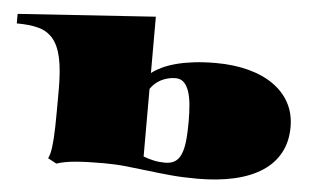

<svg xmlns="http://www.w3.org/2000/svg" viewBox="-144 -809 1497 912"><g transform="rotate(5 605.0 -353.0)"><path d="M112.3 -13.2Q117.2 -22.9 120.6 -35.2Q124 -47.4 126.5 -65.2Q128.9 -83 130.6 -107.2Q132.3 -131.3 133.1 -165Q133.8 -198.7 134 -242.7Q134.3 -286.6 134.3 -343.8Q134.3 -436.5 121.6 -494.1Q108.9 -551.8 81.5 -583.7Q54.2 -615.7 11.5 -627Q-31.2 -638.2 -91.8 -638.2V-683.6L563.5 -727.5V-459Q584 -474.6 611.8 -488Q639.6 -501.5 676.8 -511.5Q713.9 -521.5 761 -527.3Q808.1 -533.2 867.2 -533.2Q952.6 -533.2 1022.7 -514.6Q1092.8 -496.1 1142.6 -460.9Q1192.4 -425.8 1219.5 -375.5Q1246.6 -325.2 1246.6 -261.7Q1246.6 -190.9 1217.8 -137.7Q1189 -84.5 1134.8 -49.1Q1080.6 -13.7 1002.4 4.2Q924.3 22 826.2 22Q756.8 22 699.2 16.6Q641.6 11.2 588.9 4.6Q536.1 -2 484.6 -7.3Q433.1 -12.7 376 -12.7Q296.9 -12.7 242.7 -8.1Q188.5 -3.4 153.3 8.8ZM563.5 -61Q588.4 -51.3 614 -45.9Q639.6 -40.5 667.5 -40.5Q694.8 -40.5 713.1 -51.5Q731.4 -62.5 742.4 -86.9Q753.4 -111.3 757.8 -150.4Q762.2 -189.5 762.2 -245.1Q762.2 -290.5 758.5 -327.6Q754.9 -364.7 745.6 -390.6Q736.3 -416.5 721.2 -430.7Q706.1 -444.8 682.6 -444.8Q663.6 -444.8 645.8 -440.2Q627.9 -435.5 612.5 -427.5Q597.2 -419.4 584.7 -408Q572.3 -396.5 563.5 -383.3Z"/></g></svg>

Font: Asset
Style: Regular
Weight: 400
Designer: Riccardo De Franceschi
Foundry: Sorkin Type Co.
Version: Version 1.001